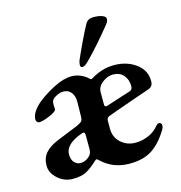

<svg xmlns="http://www.w3.org/2000/svg" viewBox="-101 -746 804 851"><g transform="rotate(-15 301.0 -320.5)"><path d="M32 -73Q32 -107 51.5 -130Q71 -153 113 -170L207 -208Q226 -217 231 -223Q236 -229 236 -246L237 -308Q238 -336 225 -353.5Q212 -371 188 -371Q174 -371 158 -363Q142 -355 136 -346Q132 -339 132 -327L133 -305Q133 -295 100.5 -281Q68 -267 51 -267Q45 -267 41 -272Q37 -277 37 -283Q37 -316 80 -353Q113 -380 158.5 -403.5Q204 -427 241 -427Q262 -427 282 -418.5Q302 -410 316 -396Q320 -392 323 -392Q326 -392 330 -395Q381 -426 436 -426Q494 -426 535.5 -395.5Q577 -365 577 -316Q577 -301 571 -293.5Q565 -286 553 -282L492 -261Q383 -223 357 -213Q346 -208 346 -195V-158Q346 -119 373.5 -94Q401 -69 440 -69Q471 -69 500 -81.5Q529 -94 550 -120Q556 -126 562 -126Q567 -126 570.5 -122.5Q574 -119 574 -113Q574 -104 570 -97Q537 -41 496.5 -13.5Q456 14 391 14Q316 14 264 -35Q256 -43 253 -43Q250 -43 245 -38Q217 -12 194 1Q171 14 130 14Q92 14 62 -12.5Q32 -39 32 -73ZM430 -282 474 -296Q481 -299 483.5 -304Q486 -309 486 -317Q486 -347 468.5 -367Q451 -387 420 -387Q396 -387 372.5 -369.5Q349 -352 348 -327V-268Q348 -262 351.5 -260Q355 -258 359 -259ZM224 -64Q235 -75 235 -94V-152Q235 -163 233.5 -167.5Q232 -172 228 -172Q224 -172 216 -169Q142 -142 141 -96Q141 -70 153.5 -57.5Q166 -45 181 -45Q205 -45 224 -64ZM290 -465Q290 -474 294 -486Q305 -512 328 -560.5Q351 -609 364 -632Q371 -645 380 -650Q389 -655 403 -655Q427 -655 443 -649Q459 -643 459 -632Q459 -622 449 -609Q381 -525 328 -472Q310 -454 300 -454Q290 -454 290 -465Z"/></g></svg>

Font: EB Garamond SemiBold
Style: Regular
Weight: 600
Designer: Georg Duffner and Octavio Pardo
Foundry: Georg Duffner
Version: Version 1.000